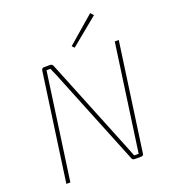

<svg xmlns="http://www.w3.org/2000/svg" viewBox="-158 -1012 1004 1129"><g transform="rotate(-20 344.0 -448.0)"><path d="M554 -877 382 -736 368 -750 537 -896ZM641 -690 546 -14Q545 0 530 0H489Q476 0 472 -12L234 -601Q230 -613 220 -634.5Q210 -656 206 -668H181Q179 -655 175.5 -629Q172 -603 170 -590L87 0H62L157 -676Q160 -690 173 -690H211Q224 -690 229 -678L462 -102Q468 -88 478.5 -61Q489 -34 494 -21H522L534 -106L616 -690Z"/></g></svg>

Font: Ezarion Thin
Style: Italic
Weight: 250
Italic angle: -8°
Designer: Natanael Gama
Version: Version 1.001;PS 001.001;hotconv 1.0.70;makeotf.lib2.5.58329